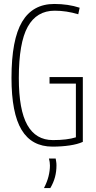

<svg xmlns="http://www.w3.org/2000/svg" viewBox="-20 -730 485 969"><path d="M38 -337Q38 -530 91.5 -620Q145 -710 254 -710Q324 -710 382 -691L375 -658Q345 -667 315.5 -671.5Q286 -676 256 -676Q165 -676 120 -595Q75 -514 75 -336Q75 -175 118 -99Q161 -23 247 -23Q319 -23 363 -37V-308H230V-341H398V-14Q372 -2 331.5 4Q291 10 245 10Q140 10 89 -74.5Q38 -159 38 -337ZM202 219Q218 188 225 159.5Q232 131 232 105Q232 88 227 70H261Q262 77 263.5 85.5Q265 94 265 104Q265 136 257.5 164Q250 192 234 219Z"/></svg>

Font: Georama SemiCondensed ExtraLight
Style: Regular
Weight: 200
Width: 4
Designer: Jean-Baptiste Levee
Foundry: Production Type
Version: Version 1.000